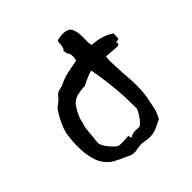

<svg xmlns="http://www.w3.org/2000/svg" viewBox="-193 -890 1063 1063"><g transform="rotate(-45 338.5 -359.0)"><path d="M387.7 13.7Q373.5 13.7 358.9 10.7Q341.8 6.8 325.2 6.8Q307.1 6.8 289.1 11.2Q279.3 13.7 270 13.7Q248.5 13.7 228.5 2.9Q177.2 -19.5 151.4 -34.2Q119.1 -53.2 97.2 -89.8Q68.4 -145.5 68.4 -232.4Q68.4 -276.4 75.7 -327.6Q90.3 -387.2 132.8 -452.1Q138.7 -461.4 148.4 -468.3Q152.3 -471.2 156.5 -474.9Q160.6 -478.5 165.5 -481.9Q176.3 -489.3 183.6 -498.5Q198.7 -522.5 223.6 -526.4Q242.7 -530.8 260.7 -539.1Q289.1 -554.2 339.4 -563.5Q387.7 -573.2 395.5 -574.5Q403.3 -575.7 403.3 -601.6Q403.3 -632.3 393.1 -634.3Q388.2 -652.8 388.2 -661.1Q388.2 -668.9 392.1 -668.9Q393.1 -668.9 395 -668Q402.8 -692.4 402.8 -717.3Q402.8 -732.4 451.2 -732.4Q504.9 -732.4 510.7 -692.4Q517.6 -677.7 517.6 -642.1Q517.6 -628.4 516.6 -610.8L516.1 -622.6Q516.6 -589.4 518.6 -586.4L520.5 -575.7Q606.4 -569.8 652.8 -533.7L649.9 -494.6Q641.1 -491.7 632.3 -490.7Q626 -490.2 626 -487.8Q626 -487.3 628.2 -485.6Q630.4 -483.9 630.4 -481.4Q630.4 -468.8 613.3 -468.8Q601.1 -468.8 532.2 -474.6Q531.7 -467.8 530.8 -461.9Q529.3 -452.1 529.3 -439Q533.2 -327.1 538.1 -284.7Q539.1 -261.7 539.1 -240.2Q539.1 -173.3 527.3 -128.4L517.1 -77.1Q511.7 -57.1 502 -38.6Q497.6 -30.8 494.1 -22Q478 -14.6 462.4 -6.8Q426.3 13.7 387.7 13.7ZM315.4 -57.1Q318.8 -58.1 321.3 -60.1Q332 -69.3 361.8 -69.3Q373.5 -69.3 387.7 -67.9Q416.5 -83.5 448.2 -145Q448.7 -154.3 448.7 -171.9Q448.7 -320.8 418.9 -477.1Q393.1 -471.7 335 -442.4Q305.2 -440.9 277.8 -435.3Q250.5 -429.7 231 -410.6Q215.8 -393.1 201.4 -365.2Q187 -337.4 182.6 -314Q179.7 -298.3 172.9 -279.3Q163.1 -190.4 161.6 -167.5Q163.6 -147 182.4 -122.8Q201.2 -98.6 216.8 -85Q229.5 -74.2 241.2 -73.7Q252.9 -73.2 256.8 -73.2Q272.5 -73.2 288.1 -74.7L308.6 -76.2Q312 -57.1 315.4 -57.1Z"/></g></svg>

Font: Kurland
Style: Regular
Weight: 400
Designer: GGBot
Version: 0.22